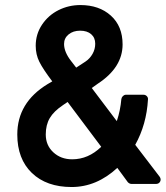

<svg xmlns="http://www.w3.org/2000/svg" viewBox="-20 -732 659 764"><path d="M265.1 12.2Q165 12.2 106.9 -43.7Q48.8 -99.6 48.8 -196.8Q48.8 -323.7 168.9 -397L188 -408.2Q151.4 -456.5 136.7 -485.8Q122.1 -515.1 122.1 -549.8Q122.1 -596.2 147.2 -633.8Q172.4 -671.4 212.9 -691.7Q253.4 -711.9 299.8 -711.9Q374.5 -711.9 421.1 -669.9Q467.8 -627.9 467.8 -555.2Q467.8 -463.4 369.1 -398.9L345.2 -381.8L444.8 -250Q459 -292.5 462.9 -337.9Q463.9 -344.7 469.2 -349.9Q474.6 -355 481 -355H550.8Q559.1 -355 564.5 -349.1Q569.8 -343.3 568.8 -335.9Q563 -236.3 518.1 -155.8L615.2 -28.8Q622.1 -19 617.2 -9.5Q612.3 0 600.1 0H503.9Q495.6 0 488.8 -6.8L446.8 -64Q364.3 12.2 265.1 12.2ZM231 -314Q193.8 -289.1 178 -262Q162.1 -234.9 162.1 -196.8Q162.1 -153.8 192.1 -126Q222.2 -98.1 267.1 -98.1Q331.5 -98.1 382.8 -147.9L249 -326.2ZM234.9 -557.1Q234.9 -524.9 263.2 -488.8L283.2 -462.9L319.8 -486.8Q337.4 -498.5 348.1 -517.3Q358.9 -536.1 358.9 -558.1Q358.9 -582 342.8 -595.9Q326.7 -609.9 298.8 -609.9Q271 -609.9 252.9 -595Q234.9 -580.1 234.9 -557.1Z"/></svg>

Font: Fragment Mono
Style: Bold
Weight: 700
Designer: Wei Huang based on Nimbus Sans by URW Studio, based on Helvetica by Max Miedinger.
Foundry: Wei Huang
Version: Version 1.011